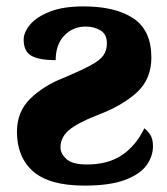

<svg xmlns="http://www.w3.org/2000/svg" viewBox="-20 -570 523 600"><path d="M244 10Q134 10 83.5 -34.5Q33 -79 33 -158Q33 -221 74.5 -261.5Q116 -302 177 -326Q234 -350 263.5 -366Q293 -382 303.5 -397.5Q314 -413 314 -435Q314 -463 294 -475Q274 -487 248 -487Q208 -487 181 -459Q154 -431 154 -382Q103 -382 78.5 -395.5Q54 -409 54 -446Q54 -469 74 -493Q94 -517 135.5 -533.5Q177 -550 241 -550Q341 -550 397 -512.5Q453 -475 453 -390Q453 -323 408 -281.5Q363 -240 284 -210Q220 -185 194.5 -162.5Q169 -140 169 -109Q169 -90 187.5 -73Q206 -56 251 -56Q318 -56 361.5 -85.5Q405 -115 431 -169Q441 -162 449.5 -149Q458 -136 458 -113Q458 -81 437.5 -53Q417 -25 370 -7.5Q323 10 244 10Z"/></svg>

Font: Noto Serif SemiCondensed Black
Style: Regular
Weight: 900
Width: 4
Designer: Monotype Design Team
Foundry: Monotype Imaging Inc.
Version: Version 2.014; ttfautohint (v1.8.4.7-5d5b)